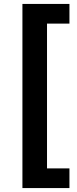

<svg xmlns="http://www.w3.org/2000/svg" viewBox="-20 -762 390 976"><path d="M94 -742H333V-642H219V94H333V194H94Z"/></svg>

Font: Montserrat Alternates SemiBold
Style: Regular
Weight: 600
Designer: Julieta Ulanovsky
Foundry: Julieta Ulanovsky
Version: Version 7.200